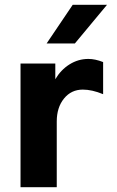

<svg xmlns="http://www.w3.org/2000/svg" viewBox="-20 -775 485 795"><path d="M346 -531Q374 -531 407 -518V-385Q361 -404 323 -404Q275 -404 245 -367Q215 -330 215 -272V0H65V-512H209V-447Q232 -486 268 -508.5Q304 -531 346 -531ZM281 -755H423L290 -595H173Z"/></svg>

Font: Metropolitano
Style: Bold
Weight: 700
Designer: Fonts by Alex Slobzheninov & Chris M. Simpson / Changes by Cristiano Sobral
Foundry: Fonts by Alex Slobzheninov & Chris M. Simpson / Changes by Cristiano Sobral
Version: Version 1.00;August 30, 2020;FontCreator 13.0.0.2681 64-bit